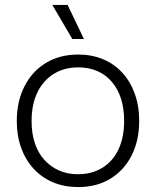

<svg xmlns="http://www.w3.org/2000/svg" viewBox="-20 -750 632 778"><path d="M297 8Q241 8 195.5 -11Q150 -30 117 -65.5Q84 -101 66 -150Q48 -199 48 -259Q48 -339 79 -400Q110 -461 166 -495Q222 -529 297 -529Q352 -529 397.5 -510Q443 -491 475.5 -455.5Q508 -420 526 -370.5Q544 -321 544 -260Q544 -181 513.5 -120.5Q483 -60 427.5 -26Q372 8 297 8ZM296 -44Q352 -44 394.5 -70Q437 -96 460 -144.5Q483 -193 483 -260Q483 -310 470.5 -349.5Q458 -389 433.5 -418Q409 -447 374.5 -462Q340 -477 297 -477Q241 -477 198.5 -451Q156 -425 132 -376.5Q108 -328 108 -259Q108 -210 121 -170.5Q134 -131 159 -103Q184 -75 218.5 -59.5Q253 -44 296 -44ZM273 -592 192 -730H254L320 -592Z"/></svg>

Font: Mona Sans ExtraLight Light
Style: Regular
Weight: 300
Version: Version 2.000